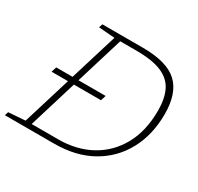

<svg xmlns="http://www.w3.org/2000/svg" viewBox="-175 -886 1098 1065"><g transform="rotate(30 374.5 -353.5)"><path d="M79 -338.5 89.5 -372H194L287 -675.5L184 -683.5L191.5 -707H452Q606 -707 673.2 -644.5Q740.5 -582 740.5 -449Q740.5 -315 685.2 -213.8Q630 -112.5 529.2 -56.2Q428.5 0 291 0H-24.5L-17.5 -23.5L90 -31.5L184 -338.5ZM298 -32Q415 -32 505.2 -81.2Q595.5 -130.5 647 -223.2Q698.5 -316 698.5 -447Q698.5 -522.5 674 -573.2Q649.5 -624 590.5 -649.5Q531.5 -675 427.5 -675H324.5L232 -372H406L395.5 -338.5H222L128.5 -32Z"/></g></svg>

Font: Newsreader 6pt ExtraLight
Style: Italic
Weight: 275
Italic angle: -17°
Designer: Hugues Gentile
Foundry: Production Type
Version: Version 1.003; ttfautohint (v1.8.3)